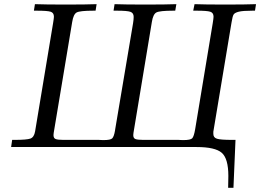

<svg xmlns="http://www.w3.org/2000/svg" viewBox="-20 -703 1244 918"><path d="M33.2 0 38.1 -34.2H50.8Q107.9 -34.2 125.5 -40.5Q143.1 -46.9 147.9 -75.2L233.9 -592.8Q237.8 -616.7 237.8 -623Q237.8 -642.1 221.9 -647Q206.1 -651.9 155.8 -651.9H142.1L147 -683.1Q195.8 -681.2 293.9 -681.2Q393.1 -681.2 441.9 -683.1L437 -651.9H426.8Q361.8 -651.9 346.4 -643.3Q331.1 -634.8 325.2 -598.1L236.8 -67.9Q235.8 -64 235.8 -57.1Q235.8 -42 246.3 -38.1Q256.8 -34.2 282.2 -34.2H452.1Q456.1 -34.2 461.9 -33.7Q467.8 -33.2 472.2 -33.2H475.1Q508.3 -33.2 516.6 -41.5Q524.9 -49.8 529.8 -78.1Q530.8 -83 530.8 -85L616.2 -591.8Q619.1 -609.9 619.1 -622.1Q619.1 -641.1 603.5 -646.5Q587.9 -651.9 541 -651.9H522.9L527.8 -683.1Q576.7 -681.2 674.8 -681.2Q773.9 -681.2 823.2 -683.1L817.9 -651.9H808.1Q743.2 -651.9 727.5 -643.3Q711.9 -634.8 706.1 -598.1L618.2 -67.9Q617.2 -64 617.2 -57.1Q617.2 -42 627.7 -38.1Q638.2 -34.2 664.1 -34.2H833Q835.9 -34.2 843 -33.7Q850.1 -33.2 853 -33.2H856Q891.1 -33.2 899.2 -42Q907.2 -50.8 913.1 -85L997.1 -591.8Q1001 -615.7 1001 -623Q1001 -642.1 985.1 -647Q969.2 -651.9 921.9 -651.9H903.8L910.2 -683.1Q959 -681.2 1056.9 -681.2Q1154.8 -681.2 1204.1 -683.1L1199.2 -651.9H1187Q1141.1 -651.9 1121.6 -647Q1102.1 -642.1 1096.9 -633.5Q1091.8 -625 1087.9 -600.1Q1086.9 -593.3 1085.9 -588.9L1000 -73.2V-63Q1000 -44.9 1017.6 -39.6Q1035.2 -34.2 1087.9 -34.2H1106L1096.2 194.8H1070.8Q1070.8 186 1071.3 167Q1071.8 147.9 1071.8 138.2Q1071.8 55.2 1040.3 27.6Q1008.8 0 919.9 0Z"/></svg>

Font: CMU Serif Extra
Style: RomanSlanted
Weight: 500
Italic angle: -9.46001°
Version: Version 0.7.0